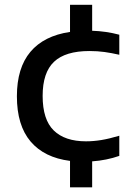

<svg xmlns="http://www.w3.org/2000/svg" viewBox="-20 -684 567 824"><path d="M280.5 120V6.5Q170 -7.5 111.2 -76.8Q52.5 -146 52.5 -271Q52.5 -392.5 110.5 -461.5Q168.5 -530.5 280.5 -547V-663.5H375.5V-552Q436 -550 492 -535V-449Q459 -456.5 428.8 -460.8Q398.5 -465 364 -465Q260.5 -465 211.8 -418.8Q163 -372.5 163 -272.5Q163 -170.5 210.8 -124Q258.5 -77.5 349 -77.5Q381 -77.5 414.8 -83Q448.5 -88.5 492 -101.5V-15Q438 4 375.5 8.5V120Z"/></svg>

Font: Encode Sans Expanded Medium
Style: Regular
Weight: 500
Width: 7
Designer: Multiple Designers
Foundry: Impallari Type
Version: Version 3.000; ttfautohint (v1.8.3) -l 8 -r 50 -G 200 -x 14 